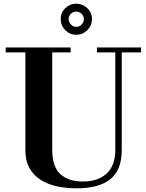

<svg xmlns="http://www.w3.org/2000/svg" viewBox="-20 -1012 796 1044"><path d="M395 12Q312 12 249.5 -10.5Q187 -33 152.5 -79Q118 -125 118 -195V-727H11V-754H364V-727H264V-198Q264 -105 308.5 -65Q353 -25 430 -25Q512 -25 559.5 -68Q607 -111 607 -198V-727H507V-754H747V-727H642V-196Q642 -88 580.5 -38Q519 12 395 12ZM394 -823Q360 -823 335 -848Q310 -873 310 -908Q310 -943 335 -967.5Q360 -992 395 -992Q429 -992 454.5 -968Q480 -944 480 -908Q480 -873 455 -848Q430 -823 394 -823ZM395 -866Q412 -866 424 -879Q436 -892 436 -908Q436 -925 423.5 -937Q411 -949 395 -949Q378 -949 365.5 -937Q353 -925 353 -908Q353 -892 365.5 -879Q378 -866 395 -866Z"/></svg>

Font: Libre Bodoni Medium
Style: Regular
Weight: 500
Designer: Pablo Impallari, Rodrigo Fuenzalida
Foundry: Impallari Type
Version: Version 2.005;gftools[0.9.23]